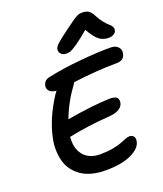

<svg xmlns="http://www.w3.org/2000/svg" viewBox="-174 -1090 1026 1209"><g transform="rotate(-20 339.5 -485.5)"><path d="M341.8 -769Q319.8 -769 307.1 -782Q294.4 -794.9 296.9 -814Q299.3 -828.1 317.4 -845.7Q335.4 -863.3 397.9 -909.2Q413.1 -919.9 433.6 -935.1Q454.1 -950.2 461.9 -955.6Q469.7 -960.9 481.7 -967.5Q493.7 -974.1 502.4 -976.1Q511.2 -978 522.9 -978Q549.3 -978 565.4 -967Q581.5 -956.1 595.2 -928.2Q609.9 -900.4 627.4 -878.9Q645 -857.4 656.5 -848.1Q668 -838.9 674.3 -827.6Q680.7 -816.4 678.2 -803.2Q676.3 -789.1 661.1 -780Q646 -771 627 -771Q589.8 -771 563.5 -791Q537.1 -811 503.9 -869.1Q449.7 -822.8 415.8 -799.8Q381.8 -776.9 369.6 -772.9Q357.4 -769 341.8 -769ZM325.2 6.8Q274.9 6.8 233.6 -3.9Q192.4 -14.6 163.1 -34.7Q133.8 -54.7 112.8 -82.3Q91.8 -109.9 82.3 -144Q72.8 -178.2 71.3 -217.3Q69.8 -256.3 79.1 -298.8Q104 -420.4 188 -550.8Q190.4 -554.2 195.6 -560.8Q200.7 -567.4 203.1 -570.8Q171.9 -572.8 157.2 -588.1Q142.6 -603.5 147 -626Q154.8 -658.7 188 -666Q285.6 -687.5 404.8 -698.7Q523.9 -710 612.8 -710Q647 -710 664.1 -692.4Q681.2 -674.8 676.8 -648.9Q668.5 -604 617.2 -604Q487.3 -604 325.2 -583Q321.3 -574.7 318.8 -571.8Q248.5 -476.1 211.9 -376Q388.2 -406.7 501 -409.2Q534.2 -409.2 546.6 -397.2Q559.1 -385.3 555.2 -362.8Q549.8 -335.4 523.2 -321.5Q496.6 -307.6 459 -305.2Q309.1 -294.9 184.1 -268.1Q176.8 -191.9 214.6 -146Q252.4 -100.1 326.2 -100.1Q370.6 -100.1 408.9 -106.9Q447.3 -113.8 467.8 -122.1Q488.3 -130.4 506.3 -137.2Q524.4 -144 533.2 -144Q554.2 -144 563.2 -131.3Q572.3 -118.7 567.9 -97.2Q559.1 -53.7 494.9 -23.4Q430.7 6.8 325.2 6.8Z"/></g></svg>

Font: Shantell Sans Normal
Style: Italic
Weight: 500
Italic angle: -11.31°
Designer: Stephen Nixon, Anya Danilova, Shantell Martin
Foundry: Arrow Type
Version: Version 1.006;[559af2be0]